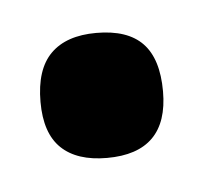

<svg xmlns="http://www.w3.org/2000/svg" viewBox="-26 -115 163 153"><g transform="rotate(-5 55.5 -39.0)"><path d="M55 11Q31 11 18.5 -1Q6 -13 6 -38Q6 -64 18.5 -76.5Q31 -89 55 -89Q80 -89 92 -76.5Q104 -64 104 -38Q104 11 55 11Z"/></g></svg>

Font: Bricolage Grotesque Condensed Light
Style: Regular
Weight: 300
Width: 3
Designer: Mathieu Triay
Foundry: Atelier Triay
Version: Version 1.000;gftools[0.9.30]